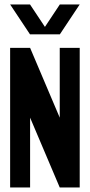

<svg xmlns="http://www.w3.org/2000/svg" viewBox="-20 -831 398 851"><path d="M24.9 -811.3H113L179.1 -711.8L245.2 -811.3H333.3L245.2 -678.7H113ZM24.9 -618.9V0H113.4V-309.5L244.8 0H333.3V-618.9H244.8V-309.5L113.4 -618.9Z"/></svg>

Font: Ulica
Style: Regular
Weight: 400
Version: Version